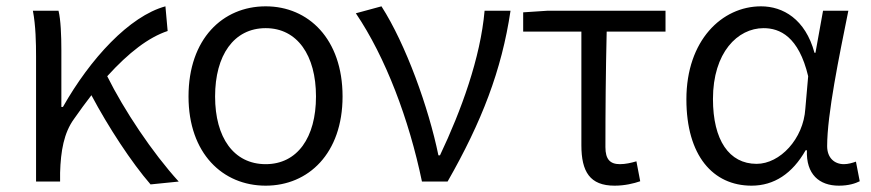

<svg xmlns="http://www.w3.org/2000/svg" viewBox="-20 -574 2755 607"><path d="M456 9 545 0C462 -91 372 -226 319 -333C387 -408 450 -456 510 -476L503 -554C389 -523 265 -388 179 -236H174V-415C174 -462 172 -512 165 -540H84C93 -493 94 -438 94 -395V0H170V-28C172 -97 182 -154 214 -198C233 -225 251 -250 269 -273C322 -173 396 -60 456 9Z M820 13C955 13 1063 -89 1063 -269C1063 -451 955 -554 820 -554C684 -554 576 -451 576 -269C576 -89 684 13 820 13ZM820 -55C719 -55 660 -139 660 -269C660 -399 719 -485 820 -485C920 -485 979 -399 979 -269C979 -139 920 -55 820 -55Z M1314 0H1395C1503 -189 1566 -352 1594 -540H1512C1499 -391 1438 -224 1371 -83H1366C1335 -234 1263 -434 1186 -554L1105 -532C1199 -393 1273 -197 1314 0Z M1923 13C1955 13 1984 6 2004 -1L1992 -64C1975 -59 1957 -55 1940 -55C1909 -55 1894 -70 1894 -109C1894 -224 1895 -348 1898 -474H2084V-540H1710L1634 -535V-474H1818V-115C1818 -31 1845 13 1923 13Z M2356 13C2427 13 2485 -25 2527 -99H2531C2528 -23 2570 13 2632 13C2663 13 2684 6 2698 -1L2686 -63C2675 -59 2661 -55 2648 -55C2618 -55 2595 -75 2595 -112C2595 -213 2633 -396 2662 -540H2582L2558 -407H2555C2526 -514 2455 -554 2386 -554C2262 -554 2150 -446 2150 -260C2150 -82 2234 13 2356 13ZM2372 -56C2285 -56 2234 -131 2234 -261C2234 -408 2312 -485 2394 -485C2445 -485 2505 -459 2535 -333L2526 -230C2520 -135 2446 -56 2372 -56Z"/></svg>

Font: Noto Sans HK DemiLight
Style: Regular
Weight: 350
Designer: Ryoko NISHIZUKA 西塚涼子 (kana, bopomofo & ideographs); Paul D. Hunt (Latin, Greek & Cyrillic); Sandoll Communications 산돌커뮤니
Foundry: Adobe
Version: Version 2.004;hotconv 1.0.118;makeotfexe 2.5.65603